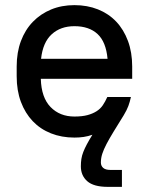

<svg xmlns="http://www.w3.org/2000/svg" viewBox="-20 -528 580 748"><path d="M400 200Q345 200 320 178Q295 156 295 120Q295 105 297 91.5Q299 78 304.5 64Q310 50 318.5 34Q327 18 340 -3Q323 3 306 5.5Q289 8 270 8Q220 8 178.5 -8.5Q137 -25 107.5 -56Q78 -87 61.5 -131Q45 -175 45 -231V-269Q45 -324 61.5 -368Q78 -412 108 -443Q138 -474 179 -491Q220 -508 270 -508Q320 -508 361.5 -491.5Q403 -475 432.5 -444Q462 -413 478.5 -368.5Q495 -324 495 -269V-221H139Q141 -148 177 -111Q213 -74 270 -74Q300 -74 320.5 -79.5Q341 -85 356 -94.5Q371 -104 380.5 -118Q390 -132 398 -150H490Q486 -131 480 -115Q474 -99 462 -79Q439 -42 422.5 -15Q406 12 395 33Q384 54 378.5 71Q373 88 373 105Q373 118 382 126Q391 134 410 134H455V200ZM270 -426Q216 -426 181.5 -394.5Q147 -363 140 -299H399Q393 -365 360 -395.5Q327 -426 270 -426Z"/></svg>

Font: Retni Sans Medium
Style: Regular
Weight: 500
Designer: Vitaly Kuzmin
Foundry: ParaType Ltd.
Version: Version 1.00;March 2, 2019;FontCreator 11.5.0.2425 64-bit; t